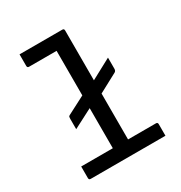

<svg xmlns="http://www.w3.org/2000/svg" viewBox="-175 -877 949 1004"><g transform="rotate(-30 300.0 -375.0)"><path d="M72 -81H263V-323L147 -263V-325Q147 -333 148 -337Q149 -341 155 -344L263 -400V-669H97Q86 -669 86 -680V-750H344Q355 -750 355 -739V-438L478 -504V-437Q478 -424 469 -419L355 -358V-81H523Q534 -81 534 -70V0H83Q72 0 72 -11Z"/></g></svg>

Font: Recursive Mn Lnr St
Style: Regular
Weight: 400
Monospace: yes
Version: Version 1.079;hotconv 1.0.112;makeotfexe 2.5.65598; ttfautoh